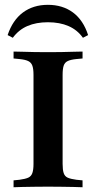

<svg xmlns="http://www.w3.org/2000/svg" viewBox="-20 -788 404 808"><path d="M171.8 -2.4Q147.6 -2.4 122.2 -2Q96.8 -1.6 74.6 -1.2Q52.4 -0.8 37.1 0V-29L62.1 -31.5Q86.3 -34.7 98.8 -40.3Q111.3 -46 116.1 -59.7Q121 -73.4 121 -98.4V-472.6Q121 -498.4 116.1 -511.7Q111.3 -525 98.8 -531Q86.3 -537.1 62.1 -539.5L37.1 -541.9V-571Q52.4 -571 74.6 -570.2Q96.8 -569.4 122.2 -569Q147.6 -568.5 171.8 -568.5H182.3H191.9Q216.9 -568.5 241.9 -569Q266.9 -569.4 289.1 -570.2Q311.3 -571 327.4 -571V-541.9L301.6 -539.5Q277.4 -537.1 264.9 -531Q252.4 -525 248 -511.7Q243.5 -498.4 243.5 -472.6V-98.4Q243.5 -73.4 248 -59.7Q252.4 -46 264.9 -40.3Q277.4 -34.7 301.6 -31.5L327.4 -29V0Q311.3 -0.8 289.1 -1.2Q266.9 -1.6 241.9 -2Q216.9 -2.4 191.9 -2.4H182.3ZM181.5 -767.7Q243.5 -767.7 287.1 -735.5Q330.6 -703.2 350.8 -640.3L329 -629Q305.6 -662.1 268.5 -678.2Q231.5 -694.4 181.5 -694.4Q132.3 -694.4 95.6 -678.6Q58.9 -662.9 33.9 -629L12.1 -640.3Q33.1 -703.2 76.6 -735.5Q120.2 -767.7 181.5 -767.7Z"/></svg>

Font: Playfair 5pt SemiExpanded Light
Style: Bold
Weight: 700
Version: Version 2.203